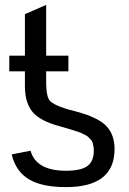

<svg xmlns="http://www.w3.org/2000/svg" viewBox="-20 -756 527 786"><path d="M260 -464H169V-412Q170 -359 184.5 -343Q199 -327 250 -311Q259 -308 263 -307Q326 -291 351 -280Q377 -269 394 -258Q449 -221 449 -146Q449 10 250 10Q151 10 97.5 -22.5Q44 -55 28 -124L105 -139Q128 -57 250 -57Q312 -57 338 -76.5Q364 -96 364 -139Q364 -149 362.5 -157.5Q361 -166 359 -172.5Q357 -179 351 -185Q345 -191 341.5 -195Q338 -199 328.5 -203.5Q319 -208 313.5 -211Q308 -214 294.5 -218Q281 -222 274.5 -224.5Q268 -227 251 -231.5Q234 -236 225 -239Q145 -260 113.5 -297.5Q82 -335 82 -403V-464H18V-528H82V-698L169 -736V-528H260Z"/></svg>

Font: Libra Sans
Style: Regular
Weight: 400
Foundry: Context Ltd
Version: Version 1.002